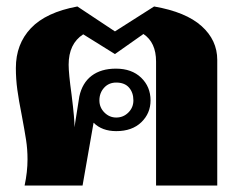

<svg xmlns="http://www.w3.org/2000/svg" viewBox="-20 -573 746 593"><path d="M65 -81Q65 -112 60.5 -141Q56 -170 47 -218Q38 -263 33.5 -296Q29 -329 29 -363Q29 -437 75.5 -486Q122 -535 219 -553L335 -476L456 -553Q554 -536 602.5 -492.5Q651 -449 651 -388V0H462V-383Q462 -442 423 -468L335 -406L237 -467Q192 -438 192 -373Q192 -346 201 -281Q211 -201 210 -180L225 -275Q234 -317 263 -339Q292 -361 338 -361Q387 -361 416 -333Q445 -305 445 -263Q445 -223 416.5 -195.5Q388 -168 339 -168Q295 -168 269 -194L235 0H56Q65 -42 65 -81ZM392 -263Q392 -287 378.5 -302.5Q365 -318 339 -318Q316 -318 301.5 -302Q287 -286 287 -263Q287 -241 302.5 -225.5Q318 -210 339 -210Q361 -210 376.5 -225.5Q392 -241 392 -263Z"/></svg>

Font: Taviraj ExtraBold
Style: Regular
Weight: 800
Designer: Katatrad Team
Foundry: CadsonDemak
Version: Version 1.001